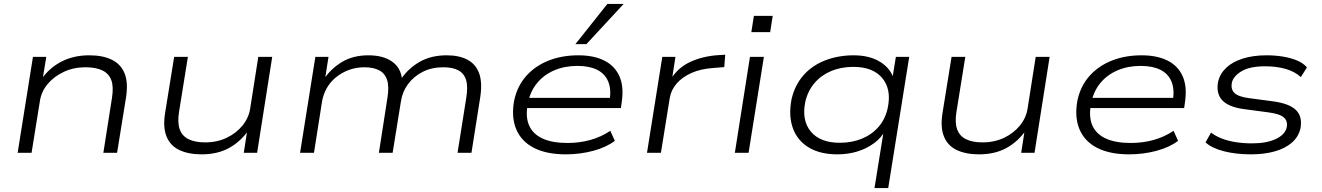

<svg xmlns="http://www.w3.org/2000/svg" viewBox="-20 -779 6739 979"><path d="M70 0 148 -489H216L197 -373H190Q230 -432 292.5 -464.5Q355 -497 435 -497Q504 -497 550 -474.5Q596 -452 615 -405.5Q634 -359 623 -285L577 0H507L551 -280Q560 -337 547.5 -370.5Q535 -404 502 -420Q469 -436 415 -436Q355 -436 305 -412.5Q255 -389 222.5 -350Q190 -311 183 -261L141 0Z M1008 8Q941 8 894.5 -14Q848 -36 829 -83.5Q810 -131 822 -204L868 -489H938L893 -209Q884 -154 896.5 -119.5Q909 -85 942 -69Q975 -53 1026 -53Q1087 -53 1136 -76.5Q1185 -100 1217 -139.5Q1249 -179 1256 -228L1297 -489H1368L1291 0H1223L1241 -116H1248Q1207 -57 1148 -24.5Q1089 8 1008 8Z M1510 0 1588 -489H1655L1637 -374L1630 -373Q1666 -428 1723 -462.5Q1780 -497 1858 -497Q1933 -497 1978.5 -465.5Q2024 -434 2030 -374L2023 -373Q2061 -430 2119.5 -463.5Q2178 -497 2258 -497Q2321 -497 2363.5 -474.5Q2406 -452 2423 -405.5Q2440 -359 2429 -285L2384 0H2313L2357 -277Q2367 -337 2356.5 -371Q2346 -405 2317 -420.5Q2288 -436 2240 -436Q2181 -436 2135 -412.5Q2089 -389 2060 -349.5Q2031 -310 2024 -260L1982 0H1912L1955 -277Q1965 -336 1954 -370.5Q1943 -405 1913.5 -420.5Q1884 -436 1838 -436Q1795 -436 1758 -422Q1721 -408 1692 -384Q1663 -360 1645.5 -328.5Q1628 -297 1622 -261L1581 0Z M2865 8Q2767 8 2702.5 -25Q2638 -58 2612 -120.5Q2586 -183 2602 -268Q2618 -341 2663.5 -392Q2709 -443 2777 -470Q2845 -497 2929 -497Q3008 -497 3061.5 -470Q3115 -443 3138.5 -390Q3162 -337 3150 -257L3146 -228H2646L2654 -280H3114L3088 -263Q3098 -324 3081 -364Q3064 -404 3024 -423.5Q2984 -443 2924 -443Q2859 -443 2805.5 -420Q2752 -397 2717 -353.5Q2682 -310 2671 -249L2670 -243Q2659 -180 2679 -137Q2699 -94 2748 -72Q2797 -50 2874 -50Q2934 -50 2989 -65Q3044 -80 3092 -112L3115 -61Q3072 -28 3005 -10Q2938 8 2865 8ZM2914 -554 3077 -759H3160L2970 -554Z M3279 0 3357 -489H3424L3406 -372H3398Q3437 -435 3501 -464Q3565 -493 3644 -498L3678 -500L3673 -437L3614 -432Q3554 -428 3507 -407.5Q3460 -387 3431 -354Q3402 -321 3395 -279L3350 0Z M3811 -615 3824 -698H3920L3907 -615ZM3727 0 3804 -489H3875L3797 0Z M4439 180 4487 -118H4496Q4476 -78 4437.5 -49.5Q4399 -21 4351.5 -6.5Q4304 8 4250 8Q4161 8 4103 -27.5Q4045 -63 4022.5 -126.5Q4000 -190 4016 -273Q4033 -346 4077.5 -396Q4122 -446 4188.5 -471.5Q4255 -497 4333 -497Q4415 -497 4469.5 -462.5Q4524 -428 4538 -372H4529L4548 -489H4616L4509 180ZM4262 -51Q4324 -51 4375 -72Q4426 -93 4460.5 -133Q4495 -173 4507 -231Q4526 -324 4478.5 -381Q4431 -438 4331 -438Q4269 -438 4218.5 -417Q4168 -396 4133.5 -356Q4099 -316 4086 -259Q4067 -165 4114.5 -108Q4162 -51 4262 -51Z M4972 8Q4905 8 4858.5 -14Q4812 -36 4793 -83.5Q4774 -131 4786 -204L4832 -489H4902L4857 -209Q4848 -154 4860.5 -119.5Q4873 -85 4906 -69Q4939 -53 4990 -53Q5051 -53 5100 -76.5Q5149 -100 5181 -139.5Q5213 -179 5220 -228L5261 -489H5332L5255 0H5187L5205 -116H5212Q5171 -57 5112 -24.5Q5053 8 4972 8Z M5737 8Q5639 8 5574.5 -25Q5510 -58 5484 -120.5Q5458 -183 5474 -268Q5490 -341 5535.5 -392Q5581 -443 5649 -470Q5717 -497 5801 -497Q5880 -497 5933.5 -470Q5987 -443 6010.5 -390Q6034 -337 6022 -257L6018 -228H5518L5526 -280H5986L5960 -263Q5970 -324 5953 -364Q5936 -404 5896 -423.5Q5856 -443 5796 -443Q5731 -443 5677.5 -420Q5624 -397 5589 -353.5Q5554 -310 5543 -249L5542 -243Q5531 -180 5551 -137Q5571 -94 5620 -72Q5669 -50 5746 -50Q5806 -50 5861 -65Q5916 -80 5964 -112L5987 -61Q5944 -28 5877 -10Q5810 8 5737 8Z M6359 8Q6281 8 6219.5 -8Q6158 -24 6127 -53L6155 -103Q6178 -85 6210.5 -72.5Q6243 -60 6282 -54Q6321 -48 6364 -48Q6439 -48 6486 -70.5Q6533 -93 6541 -130Q6547 -161 6527 -179.5Q6507 -198 6448 -206L6320 -223Q6243 -234 6211.5 -268.5Q6180 -303 6191 -363Q6201 -404 6233 -434Q6265 -464 6317.5 -480.5Q6370 -497 6438 -497Q6484 -497 6524.5 -490Q6565 -483 6596 -469.5Q6627 -456 6644 -435L6613 -386Q6581 -415 6534 -428Q6487 -441 6431 -441Q6353 -441 6311 -416Q6269 -391 6261 -357Q6255 -324 6274.5 -305Q6294 -286 6346 -279L6473 -262Q6554 -251 6588 -218Q6622 -185 6611 -124Q6601 -81 6567 -51.5Q6533 -22 6479.5 -7Q6426 8 6359 8Z"/></svg>

Font: Nunito Sans 10pt Expanded Light
Style: Italic
Weight: 300
Width: 7
Italic angle: -9°
Designer: Vernon Adams
Foundry: Vernon Adams
Version: Version 3.101;gftools[0.9.27]